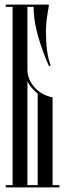

<svg xmlns="http://www.w3.org/2000/svg" viewBox="-20 -820 285 840"><path d="M5 0V-10H35V-790H5V-800H193Q194 -796 193 -790Q181 -724 181 -685Q181 -588 201 -535Q202 -532 197 -531Q195 -530 194 -532Q194 -533 188.5 -544Q183 -555 181 -561Q152 -636 141 -683Q127 -739 127 -790H100V-510Q103 -466 136 -433Q165 -403 210 -394V-10H240V0ZM100 -464V-10H145V-410Q112 -438 100 -464Z"/></svg>

Font: Cathisma Unicode
Style: Normal
Weight: 400
Version: Version 1.0